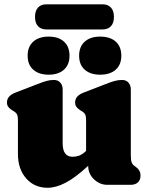

<svg xmlns="http://www.w3.org/2000/svg" viewBox="-20 -876 715 910"><path d="M65 -146V-305Q65 -327.5 59.5 -335.8Q54 -344 45 -349L38 -353Q27 -360 20 -368.5Q13 -377 13 -391Q13 -421.5 53 -437L159 -478Q184.5 -488 201 -492.5Q217.5 -497 236 -497Q255 -497 266 -484.2Q277 -471.5 277 -452V-197Q277 -133 324 -133Q339 -133 353.8 -138Q368.5 -143 384 -157L388 -161V-305Q388 -327.5 382.5 -335.8Q377 -344 368 -349L361 -353Q350 -360 343 -368.5Q336 -377 336 -391Q336 -421.5 376 -437L482 -478Q507.5 -488 524 -492.5Q540.5 -497 559 -497Q578 -497 589 -484.2Q600 -471.5 600 -452V-142Q600 -116.5 603.8 -107Q607.5 -97.5 614 -92L621 -87Q633 -79 639.5 -68.5Q646 -58 646 -43Q646 -23 633.5 -11.5Q621 0 599 0H489Q453 0 425.5 -26.2Q398 -52.5 398 -90Q336.5 -33.5 290.8 -9.8Q245 14 206 14Q143 14 104 -30.5Q65 -75 65 -146ZM210.5 -522Q164.5 -522 137.8 -545.5Q111 -569 111 -612Q111 -655 137.8 -678.8Q164.5 -702.5 210.5 -702.5Q257 -702.5 283.2 -678.8Q309.5 -655 309.5 -612Q309.5 -569.5 283.2 -545.8Q257 -522 210.5 -522ZM454.5 -522Q408.5 -522 381.8 -545.5Q355 -569 355 -612Q355 -655 381.8 -678.8Q408.5 -702.5 454.5 -702.5Q502 -702.5 528.5 -678.8Q555 -655 555 -612Q555 -569.5 528.5 -545.8Q502 -522 454.5 -522ZM146 -795.5Q146 -825 160.2 -840.2Q174.5 -855.5 199 -855.5H467Q491.5 -855.5 505.8 -840.2Q520 -825 520 -796Q520 -767 505.8 -751.8Q491.5 -736.5 467 -736.5H199Q174.5 -736.5 160.2 -751.8Q146 -767 146 -795.5Z"/></svg>

Font: Fraunces 9pt SuperSoft Black
Style: Regular
Weight: 900
Version: Version 1.000;[b76b70a41]